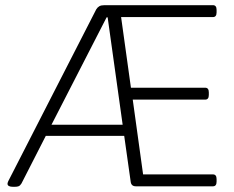

<svg xmlns="http://www.w3.org/2000/svg" viewBox="-20 -720 905 742"><path d="M31 2Q9 2 9 -10Q9 -13 12 -20L352 -684Q357 -692 364 -696Q371 -700 384 -700H803Q817 -700 817 -682V-672Q817 -654 803 -654H448L486 -381H773Q787 -381 787 -363V-353Q787 -335 773 -335H493L533 -46H803Q817 -46 817 -28V-18Q817 0 803 0H505Q487 0 485 -18L460 -195H157L63 -11Q58 -3 52.5 -0.5Q47 2 36 2ZM392 -653 179 -238H454L396 -653Z"/></svg>

Font: Asap ExtraLight
Style: Regular
Weight: 200
Designer: Pablo Cosgaya
Foundry: Omnibus-Type
Version: Version 3.001; ttfautohint (v1.8.4.7-5d5b)